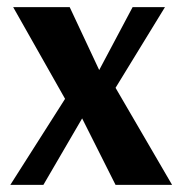

<svg xmlns="http://www.w3.org/2000/svg" viewBox="-20 -520 513 540"><path d="M444 -500 305 -273 464 0H305L211 -187L102 0H9L163 -242L17 -500H176L259 -323L353 -500Z"/></svg>

Font: ArsenalBold
Style: Bold
Weight: 700
Designer: Andrij Shevchenko
Foundry: Stairsfor.com
Version: Version 1.000